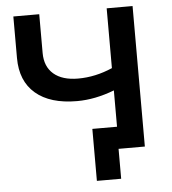

<svg xmlns="http://www.w3.org/2000/svg" viewBox="-57 -752 852 953"><g transform="rotate(-5 368.5 -275.5)"><path d="M639 -700V0H508V149H387V-110H510V-291Q414 -254 324 -254Q190 -254 117.5 -316Q45 -378 45 -493V-700H174V-507Q174 -439 217 -402Q260 -365 339 -365Q425 -365 510 -402V-700Z"/></g></svg>

Font: CMG Sans SemiBold
Style: Regular
Weight: 600
Designer: Julieta Ulanovsky
Foundry: Julieta Ulanovsky
Version: Version 7.200